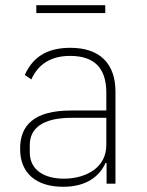

<svg xmlns="http://www.w3.org/2000/svg" viewBox="-20 -703 562 735"><path d="M119 -683H383V-653H119ZM249 -520C154 -520 103 -479 75 -416L100 -399C127 -459 177 -489 248 -489C340 -489 387 -444 387 -348V-280H254C181 -280 132 -266 101 -240C69 -214 57 -177 57 -133C57 -41 117 12 222 12C310 12 360 -27 384 -79H388V0H422V-352C422 -460 362 -520 249 -520ZM387 -148C387 -105 368 -73 339 -52C310 -31 269 -19 225 -19C148 -19 94 -53 94 -120V-148C94 -211 142 -252 254 -252H387V-148Z"/></svg>

Font: Plexus Sans ExtraLight
Style: Regular
Weight: 250
Version: Version 2.001;PS 002.001;hotconv 1.0.70;makeotf.lib2.5.58329